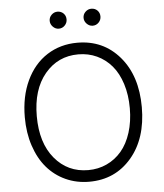

<svg xmlns="http://www.w3.org/2000/svg" viewBox="-60 -965 877 1028"><g transform="rotate(-5 378.0 -451.0)"><path d="M287.1 -820.8Q269 -820.8 255.4 -834.7Q241.7 -848.6 241.7 -866.7Q241.7 -885.7 255.4 -898.9Q269 -912.1 287.1 -912.1Q306.6 -912.1 319.6 -899.2Q332.5 -886.2 332.5 -866.7Q332.5 -848.1 319.3 -834.5Q306.2 -820.8 287.1 -820.8ZM469.2 -820.8Q451.2 -820.8 437.5 -834.7Q423.8 -848.6 423.8 -866.7Q423.8 -885.7 437.5 -898.9Q451.2 -912.1 469.2 -912.1Q488.8 -912.1 501.7 -899.2Q514.6 -886.2 514.6 -866.7Q514.6 -848.1 501.5 -834.5Q488.3 -820.8 469.2 -820.8ZM378.4 9.8Q310.1 9.8 251.7 -16.8Q193.4 -43.5 152.1 -91.6Q110.8 -139.6 87.4 -209.7Q64 -279.8 64 -363.8Q64 -475.6 104.2 -560.8Q144.5 -646 215.8 -691.7Q287.1 -737.3 378.4 -737.3Q517.6 -737.3 605.2 -635Q692.9 -532.7 692.9 -363.8Q692.9 -194.8 605.2 -92.5Q517.6 9.8 378.4 9.8ZM378.4 -674.8Q268.6 -674.8 198.5 -591.1Q128.4 -507.3 128.4 -363.8Q128.4 -220.2 198.2 -136.5Q268.1 -52.7 378.4 -52.7Q432.1 -52.7 478 -74Q523.9 -95.2 557.4 -134.5Q590.8 -173.8 609.6 -232.9Q628.4 -292 628.4 -363.8Q628.4 -435.5 609.6 -494.6Q590.8 -553.7 557.4 -593Q523.9 -632.3 478 -653.6Q432.1 -674.8 378.4 -674.8Z"/></g></svg>

Font: Interop Light
Style: Regular
Weight: 300
Designer: Rasmus Andersson, Google, Jang Haemin
Foundry: jhaemin
Version: Version 1.007